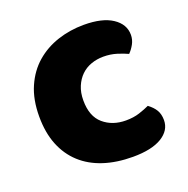

<svg xmlns="http://www.w3.org/2000/svg" viewBox="-99 -595 687 703"><g transform="rotate(-20 244.5 -243.0)"><path d="M326 -367Q301 -367 278.5 -359Q256 -351 239.5 -335Q223 -319 213 -295.5Q203 -272 203 -241Q203 -179 238 -149Q273 -119 325 -119Q355 -119 378 -126.5Q401 -134 418 -142Q437 -128 446.5 -112Q456 -96 456 -73Q456 -33 416.5 -9Q377 15 304 15Q241 15 190.5 -1.5Q140 -18 104.5 -50.5Q69 -83 50 -130.5Q31 -178 31 -241Q31 -307 52.5 -356Q74 -405 111 -437Q148 -469 196.5 -485Q245 -501 299 -501Q371 -501 410 -475Q449 -449 449 -408Q449 -389 440 -372.5Q431 -356 419 -344Q402 -352 378 -359.5Q354 -367 326 -367Z"/></g></svg>

Font: Baloo 2 ExtraBold
Style: Regular
Weight: 800
Designer: Sarang Kulkarni and Ek Type
Foundry: Ek Type
Version: Version 1.640;hotconv 1.0.111;makeotfexe 2.5.65597; ttfautoh